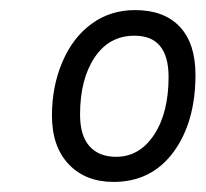

<svg xmlns="http://www.w3.org/2000/svg" viewBox="-20 -742 404 377"><path d="M363.8 -595.2Q363.8 -502 320.6 -443.4Q277.3 -384.8 203.1 -384.8Q147.9 -384.8 115 -419.4Q82 -454.1 82 -515.1Q82 -572.3 102.5 -620.4Q123 -668.5 159.9 -695.3Q196.8 -722.2 245.1 -722.2Q302.2 -722.2 333 -689.5Q363.8 -656.7 363.8 -595.2ZM244.1 -671.9Q194.3 -671.9 165.8 -629.2Q137.2 -586.4 137.2 -517.1Q137.2 -475.6 155.8 -454.8Q174.3 -434.1 208 -434.1Q253.9 -434.1 282.5 -477.3Q311 -520.5 311 -590.8Q311 -671.9 244.1 -671.9Z"/></svg>

Font: CAA NEO Sans
Style: Italic
Weight: 400
Italic angle: -12°
Version: Version 1.10